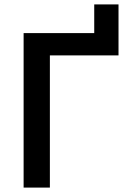

<svg xmlns="http://www.w3.org/2000/svg" viewBox="-20 -850 570 870"><path d="M87 -700H407V-830H517V-599H206V0H87Z"/></svg>

Font: Golos UI Medium
Style: Regular
Weight: 500
Designer: A.Korolkova, Vitaly Kuzmin
Foundry: ParaType Ltd
Version: Version 2.000